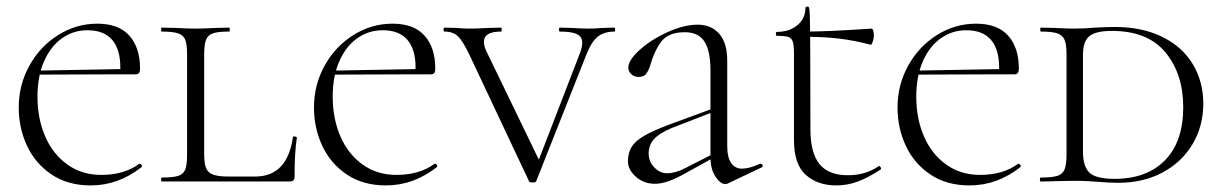

<svg xmlns="http://www.w3.org/2000/svg" viewBox="-20 -552 3717 584"><path d="M37 -225Q37 -294 69.5 -352.5Q102 -411 157 -445.5Q212 -480 276 -480Q341 -480 373.5 -443.5Q406 -407 406 -343Q406 -326 394 -326H345Q346 -333 346 -347Q346 -402 321 -431Q296 -460 246 -460Q203 -460 168.5 -435.5Q134 -411 114 -365.5Q94 -320 94 -258Q94 -191 117.5 -137Q141 -83 185 -51.5Q229 -20 288 -20Q358 -20 404 -54H405Q408 -54 410.5 -50.5Q413 -47 411 -44Q340 12 256 12Q186 12 136.5 -21.5Q87 -55 62 -109Q37 -163 37 -225ZM80 -337 357 -342V-326L81 -325Z M676 -15H756Q854 -15 871 -135Q871 -137 875 -137Q878 -137 880.5 -136Q883 -135 883 -133Q876 -90 876 -15Q876 -7 872.5 -3.5Q869 0 861 0H472Q470 0 470 -6Q470 -12 472 -12Q506 -12 522 -17Q538 -22 543.5 -36.5Q549 -51 549 -81V-387Q549 -417 543.5 -431Q538 -445 522 -450.5Q506 -456 472 -456Q470 -456 470 -462Q470 -468 472 -468L516 -467Q552 -465 574 -465Q599 -465 635 -467L677 -468Q679 -468 679 -462Q679 -456 677 -456Q643 -456 627.5 -450.5Q612 -445 606.5 -430.5Q601 -416 601 -386V-85Q601 -56 606.5 -41.5Q612 -27 628 -21Q644 -15 676 -15Z M935 -225Q935 -294 967.5 -352.5Q1000 -411 1055 -445.5Q1110 -480 1174 -480Q1239 -480 1271.5 -443.5Q1304 -407 1304 -343Q1304 -326 1292 -326H1243Q1244 -333 1244 -347Q1244 -402 1219 -431Q1194 -460 1144 -460Q1101 -460 1066.5 -435.5Q1032 -411 1012 -365.5Q992 -320 992 -258Q992 -191 1015.5 -137Q1039 -83 1083 -51.5Q1127 -20 1186 -20Q1256 -20 1302 -54H1303Q1306 -54 1308.5 -50.5Q1311 -47 1309 -44Q1238 12 1154 12Q1084 12 1034.5 -21.5Q985 -55 960 -109Q935 -163 935 -225ZM978 -337 1255 -342V-326L979 -325Z M1849 -456Q1819 -456 1799.5 -441.5Q1780 -427 1764 -387L1611 -1Q1610 3 1600 3Q1590 3 1589 -1L1408 -385Q1388 -427 1373 -441.5Q1358 -456 1332 -456Q1329 -456 1329 -462Q1329 -468 1332 -468L1369 -467Q1393 -465 1405 -465Q1429 -465 1465 -467L1504 -468Q1506 -468 1506 -462Q1506 -456 1504 -456Q1452 -456 1452 -425Q1452 -411 1460 -395L1624 -56L1598 -12L1745 -393Q1751 -410 1751 -422Q1751 -440 1735 -448Q1719 -456 1683 -456Q1680 -456 1680 -462Q1680 -468 1683 -468L1720 -467Q1748 -465 1771 -465Q1788 -465 1812 -467L1849 -468Q1851 -468 1851 -462Q1851 -456 1849 -456Z M2187 8Q2171 8 2156 -15Q2141 -38 2141 -74V-337Q2141 -398 2122.5 -426Q2104 -454 2063 -454Q2013 -454 1991.5 -425.5Q1970 -397 1957 -351Q1952 -336 1945 -327Q1938 -318 1923 -318Q1909 -318 1900 -326.5Q1891 -335 1891 -346Q1891 -369 1926 -400.5Q1961 -432 2011 -454.5Q2061 -477 2102 -477Q2143 -477 2167.5 -449.5Q2192 -422 2192 -367V-108Q2192 -73 2204 -56Q2216 -39 2237 -39Q2259 -39 2292 -54H2294Q2298 -54 2299.5 -49.5Q2301 -45 2297 -43L2194 6Q2190 8 2187 8ZM1890 -61Q1890 -87 1901 -105Q1912 -123 1939.5 -139Q1967 -155 2018 -174L2146 -221L2148 -211L2024 -163Q1984 -146 1968.5 -128Q1953 -110 1953 -85Q1953 -61 1970 -43Q1987 -25 2009 -25Q2034 -25 2065 -41L2155 -87L2157 -76L2072 -29Q2037 -9 2014 -1Q1991 7 1972 7Q1938 7 1914 -14.5Q1890 -36 1890 -61Z M2395 -126V-388Q2395 -414 2391.5 -425Q2388 -436 2378 -439.5Q2368 -443 2343 -443Q2340 -443 2340 -449Q2340 -455 2343 -455Q2381 -455 2405.5 -475.5Q2430 -496 2430 -529Q2430 -532 2438 -532Q2442 -532 2443 -509.5Q2444 -487 2444.5 -396Q2445 -305 2445 -160Q2445 -87 2472.5 -53Q2500 -19 2559 -19Q2612 -19 2652 -46L2654 -47Q2657 -47 2659 -42.5Q2661 -38 2658 -36Q2618 -10 2587 1Q2556 12 2524 12Q2467 12 2431 -20Q2395 -52 2395 -126ZM2434 -440V-456Q2498 -456 2631 -465Q2634 -465 2636 -459Q2638 -453 2638 -444Q2638 -435 2634.5 -425Q2631 -415 2628 -416Q2579 -429 2533 -434.5Q2487 -440 2434 -440Z M2710 -225Q2710 -294 2742.5 -352.5Q2775 -411 2830 -445.5Q2885 -480 2949 -480Q3014 -480 3046.5 -443.5Q3079 -407 3079 -343Q3079 -326 3067 -326H3018Q3019 -333 3019 -347Q3019 -402 2994 -431Q2969 -460 2919 -460Q2876 -460 2841.5 -435.5Q2807 -411 2787 -365.5Q2767 -320 2767 -258Q2767 -191 2790.5 -137Q2814 -83 2858 -51.5Q2902 -20 2961 -20Q3031 -20 3077 -54H3078Q3081 -54 3083.5 -50.5Q3086 -47 3084 -44Q3013 12 2929 12Q2859 12 2809.5 -21.5Q2760 -55 2735 -109Q2710 -163 2710 -225ZM2753 -337 3030 -342V-326L2754 -325Z M3319 1Q3307 0 3289 -1Q3271 -2 3248 -2L3189 -1Q3173 0 3145 0Q3143 0 3143 -6Q3143 -12 3145 -12Q3180 -12 3196 -17Q3212 -22 3218 -36.5Q3224 -51 3224 -81V-387Q3224 -417 3218 -431Q3212 -445 3196 -450.5Q3180 -456 3146 -456Q3144 -456 3144 -462Q3144 -468 3146 -468L3190 -467Q3226 -465 3248 -465Q3279 -465 3310 -468Q3350 -470 3370 -470Q3454 -470 3515 -440Q3576 -410 3608 -357Q3640 -304 3640 -237Q3640 -168 3607 -113Q3574 -58 3515.5 -27Q3457 4 3382 4Q3354 4 3319 1ZM3579 -226Q3579 -327 3525 -392.5Q3471 -458 3362 -458Q3313 -458 3293.5 -442Q3274 -426 3274 -385V-92Q3274 -46 3293.5 -27Q3313 -8 3370 -8Q3468 -8 3523.5 -64.5Q3579 -121 3579 -226Z"/></svg>

Font: Cormorant Unicase Light
Style: Regular
Weight: 300
Designer: Christian Thalmann (Catharsis Fonts)
Foundry: Catharsis Fonts
Version: Version 4.000